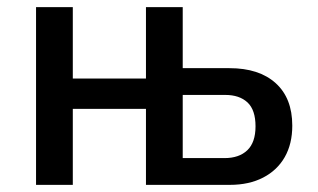

<svg xmlns="http://www.w3.org/2000/svg" viewBox="-20 -518 891 538"><path d="M81 0V-498H184V-298H389V-498H492V-327H623Q706 -327 752.5 -285Q799 -243 799 -166Q799 -115 778 -78Q757 -41 717.5 -20.5Q678 0 624 0H389V-213H184V0ZM492 -75H609Q650 -75 673 -97Q696 -119 696 -164Q696 -210 673.5 -231Q651 -252 611 -252H492Z"/></svg>

Font: Nunito Sans 7pt Condensed SemiBold
Style: Regular
Weight: 600
Width: 3
Designer: Vernon Adams
Foundry: Vernon Adams
Version: Version 3.101;gftools[0.9.27]